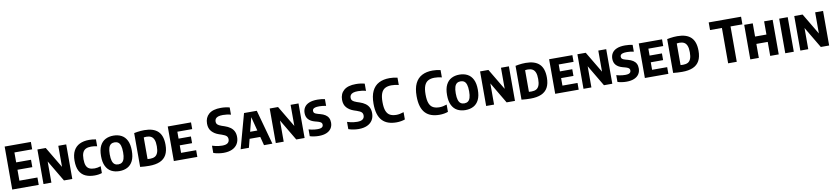

<svg xmlns="http://www.w3.org/2000/svg" viewBox="19 -1998 14137 3255"><g transform="rotate(-10 7087.0 -370.5)"><path d="M55.3 0V-740H506.5V-612.9H200.9V-127.1H511.5V0ZM161.8 -314.9V-441.9H456.5V-314.9Z M593.3 0V-595H737L975.5 -194H953.1V-595H1089.3V0H945.6L707.8 -401H729.5V0Z M1474.5 7.7Q1382.1 7.7 1316.3 -22.9Q1250.4 -53.6 1215.2 -120.5Q1180.1 -187.5 1180.1 -296.3Q1180.1 -400.6 1216.2 -468.5Q1252.4 -536.3 1320.3 -569.5Q1388.3 -602.7 1483.3 -602.7Q1513.8 -602.7 1544.4 -599.8Q1575 -596.9 1600.6 -590.5V-473Q1575.2 -478.8 1549.6 -481.8Q1524 -484.8 1497.1 -484.8Q1443 -484.8 1406.6 -467.1Q1370.3 -449.4 1352.2 -408.4Q1334 -367.5 1334 -297.3Q1334 -225.3 1351.7 -184.5Q1369.4 -143.7 1405.3 -127Q1441.3 -110.2 1495.6 -110.2Q1518.9 -110.2 1546.2 -115.2Q1573.5 -120.2 1600.6 -129.1V-11.6Q1576.4 -2.6 1542.5 2.6Q1508.5 7.7 1474.5 7.7Z M1901.2 7.7Q1823 7.7 1763.2 -23.7Q1703.4 -55.2 1669.7 -122.4Q1636.1 -189.7 1636.1 -297Q1636.1 -404.8 1669.7 -472.3Q1703.4 -539.8 1763.2 -571.3Q1823 -602.7 1901.2 -602.7Q1979.6 -602.7 2039.4 -571.3Q2099.2 -539.8 2132.8 -472.3Q2166.4 -404.8 2166.4 -297Q2166.4 -189.7 2132.8 -122.4Q2099.2 -55.2 2039.4 -23.7Q1979.6 7.7 1901.2 7.7ZM1901.2 -107.8Q1937.9 -107.8 1963.7 -125.5Q1989.4 -143.1 2002.8 -184.1Q2016.2 -225 2016.2 -294.6Q2016.2 -367.1 2002.8 -409.3Q1989.4 -451.5 1963.7 -469.3Q1937.9 -487.2 1901.2 -487.2Q1864.7 -487.2 1839 -469.5Q1813.3 -451.9 1799.9 -410.9Q1786.5 -370 1786.5 -300.4Q1786.5 -227.9 1799.9 -185.9Q1813.3 -143.9 1839 -125.8Q1864.7 -107.8 1901.2 -107.8Z M2412.7 7.5Q2375.2 7.5 2335.4 5.2Q2295.5 2.9 2257.3 -1.3V-583.7Q2284.6 -589.5 2313.6 -593.9Q2342.6 -598.4 2372.9 -600.7Q2403.1 -603.1 2434.5 -603.1Q2591 -603.1 2668.8 -528.7Q2746.5 -454.4 2746.5 -297Q2746.5 -191.8 2709.8 -124.5Q2673 -57.1 2598.8 -24.8Q2524.6 7.5 2412.7 7.5ZM2452.5 -108.7Q2498.5 -108.7 2530.7 -126Q2562.9 -143.3 2579.8 -184.5Q2596.8 -225.6 2596.8 -297Q2596.8 -369 2579.7 -410.4Q2562.7 -451.8 2530.2 -469.3Q2497.7 -486.9 2452 -486.9Q2440.2 -486.9 2428.2 -485.7Q2416.2 -484.6 2404.3 -482.7V-110.6Q2419.7 -109.4 2431.4 -109.1Q2443 -108.7 2452.5 -108.7Z M2837.3 0V-595H3237.8V-479.5H2982.2V-115.5H3241.8V0ZM2942.1 -244.8V-360.3H3194.5V-244.8Z M3694.8 9.7Q3653.8 9.7 3606.1 2.2Q3558.4 -5.3 3519.4 -19.5V-144.1Q3546.4 -135.4 3575.1 -129Q3603.9 -122.5 3633.4 -118.9Q3663 -115.3 3692.2 -115.3Q3756.7 -115.3 3786.1 -138.4Q3815.4 -161.5 3815.4 -202.8Q3815.4 -237.8 3794.5 -258.7Q3773.5 -279.5 3716 -299.1L3666.2 -315.9Q3593.4 -340.8 3547.3 -391.6Q3501.2 -442.4 3501.2 -526.3Q3501.2 -630.2 3570.2 -690Q3639.2 -749.7 3777.2 -749.7Q3819.4 -749.7 3858.6 -744.5Q3897.9 -739.3 3927.6 -730.3V-605.7Q3897 -615.2 3861.9 -620Q3826.7 -624.7 3791.4 -624.7Q3738.5 -624.7 3707.7 -613.7Q3676.9 -602.6 3663.5 -582.8Q3650.2 -563.1 3650.2 -537.4Q3650.2 -504.8 3669 -485.2Q3687.8 -465.6 3739.6 -447.5L3789.5 -430.8Q3843.7 -412.7 3882.9 -384.6Q3922.2 -356.6 3943.3 -315.2Q3964.4 -273.9 3964.4 -216.1Q3964.4 -146.3 3932.7 -95.6Q3900.9 -44.9 3840.7 -17.6Q3780.4 9.7 3694.8 9.7Z M3987.1 0 4150.4 -595H4370.2L4533.9 0H4389.5L4251.7 -532.2H4265.9L4129.5 0ZM4093 -148.3 4120.3 -263.9H4399L4427 -148.3Z M4592.3 0V-595H4736L4974.5 -194H4952.1V-595H5088.3V0H4944.6L4706.8 -401H4728.5V0Z M5333.1 7.7Q5294 7.7 5252.1 1.5Q5210.2 -4.6 5179.5 -15.1V-131.9Q5203.6 -124.8 5229.5 -119.7Q5255.4 -114.6 5281.5 -111.9Q5307.5 -109.2 5332.3 -109.2Q5368.3 -109.2 5389.5 -116.5Q5410.7 -123.7 5419.8 -137.1Q5428.9 -150.6 5428.9 -169.3Q5428.9 -184.7 5422.1 -196.4Q5415.3 -208.1 5397 -217.7Q5378.7 -227.3 5344.6 -236.5L5311.6 -245.2Q5237.1 -265.2 5199.2 -306.9Q5161.2 -348.6 5161.2 -415.7Q5161.2 -471.8 5188.1 -513.8Q5215 -555.9 5270.9 -579.3Q5326.9 -602.7 5414.2 -602.7Q5448.2 -602.7 5482.2 -599Q5516.3 -595.4 5542 -589.4V-472.6Q5515.9 -479 5485.6 -482.4Q5455.3 -485.8 5426.6 -485.8Q5380.3 -485.8 5354.6 -478.5Q5328.9 -471.3 5318.5 -458.1Q5308.2 -444.8 5308.2 -426.8Q5308.2 -403.5 5322.3 -389.7Q5336.4 -375.9 5384.4 -362.4L5417.5 -353.7Q5470.9 -339.4 5506 -316.5Q5541 -293.7 5558.3 -260Q5575.5 -226.2 5575.5 -179.7Q5575.5 -122.6 5547.8 -80.5Q5520.1 -38.4 5466.1 -15.4Q5412 7.7 5333.1 7.7Z M6019.3 9.7Q5978.3 9.7 5930.6 2.2Q5882.9 -5.3 5843.9 -19.5V-144.1Q5870.9 -135.4 5899.6 -129Q5928.4 -122.5 5957.9 -118.9Q5987.5 -115.3 6016.7 -115.3Q6081.2 -115.3 6110.6 -138.4Q6139.9 -161.5 6139.9 -202.8Q6139.9 -237.8 6119 -258.7Q6098 -279.5 6040.5 -299.1L5990.7 -315.9Q5917.9 -340.8 5871.8 -391.6Q5825.7 -442.4 5825.7 -526.3Q5825.7 -630.2 5894.7 -690Q5963.7 -749.7 6101.7 -749.7Q6143.9 -749.7 6183.1 -744.5Q6222.4 -739.3 6252.1 -730.3V-605.7Q6221.5 -615.2 6186.4 -620Q6151.2 -624.7 6115.9 -624.7Q6063 -624.7 6032.2 -613.7Q6001.4 -602.6 5988 -582.8Q5974.7 -563.1 5974.7 -537.4Q5974.7 -504.8 5993.5 -485.2Q6012.3 -465.6 6064.1 -447.5L6114 -430.8Q6168.2 -412.7 6207.4 -384.6Q6246.7 -356.6 6267.8 -315.2Q6288.9 -273.9 6288.9 -216.1Q6288.9 -146.3 6257.2 -95.6Q6225.4 -44.9 6165.2 -17.6Q6104.9 9.7 6019.3 9.7Z M6670.7 9.7Q6593.1 9.7 6531.7 -10.9Q6470.2 -31.5 6427.3 -76.4Q6384.4 -121.3 6362 -193.3Q6339.6 -265.4 6339.6 -368.3Q6339.6 -501.4 6380.3 -585.7Q6421.1 -670 6497.3 -709.8Q6573.5 -749.7 6680.5 -749.7Q6715.5 -749.7 6750.3 -745.6Q6785.1 -741.5 6816.8 -733.2V-607.9Q6785.6 -616 6754.9 -620Q6724.2 -624 6692 -624Q6627 -624 6582.9 -600.3Q6538.9 -576.6 6516.5 -521.2Q6494.2 -465.8 6494.2 -370.3Q6494.2 -272 6516.2 -216.7Q6538.3 -161.4 6581.9 -138.7Q6625.6 -116 6690.8 -116Q6719.1 -116 6750.5 -122.2Q6781.9 -128.5 6816.8 -139.9V-14.6Q6788.1 -3.7 6749.1 3Q6710 9.7 6670.7 9.7Z M7412.2 9.7Q7334.6 9.7 7273.2 -10.9Q7211.7 -31.5 7168.8 -76.4Q7125.9 -121.3 7103.5 -193.3Q7081.1 -265.4 7081.1 -368.3Q7081.1 -501.4 7121.8 -585.7Q7162.6 -670 7238.8 -709.8Q7315 -749.7 7422 -749.7Q7457 -749.7 7491.8 -745.6Q7526.6 -741.5 7558.3 -733.2V-607.9Q7527.1 -616 7496.4 -620Q7465.7 -624 7433.5 -624Q7368.5 -624 7324.4 -600.3Q7280.4 -576.6 7258 -521.2Q7235.7 -465.8 7235.7 -370.3Q7235.7 -272 7257.7 -216.7Q7279.8 -161.4 7323.4 -138.7Q7367.1 -116 7432.3 -116Q7460.6 -116 7492 -122.2Q7523.4 -128.5 7558.3 -139.9V-14.6Q7529.6 -3.7 7490.6 3Q7451.5 9.7 7412.2 9.7Z M7857.7 7.7Q7779.5 7.7 7719.7 -23.7Q7659.9 -55.2 7626.2 -122.4Q7592.6 -189.7 7592.6 -297Q7592.6 -404.8 7626.2 -472.3Q7659.9 -539.8 7719.7 -571.3Q7779.5 -602.7 7857.7 -602.7Q7936.1 -602.7 7995.9 -571.3Q8055.7 -539.8 8089.3 -472.3Q8122.9 -404.8 8122.9 -297Q8122.9 -189.7 8089.3 -122.4Q8055.7 -55.2 7995.9 -23.7Q7936.1 7.7 7857.7 7.7ZM7857.7 -107.8Q7894.4 -107.8 7920.2 -125.5Q7945.9 -143.1 7959.3 -184.1Q7972.7 -225 7972.7 -294.6Q7972.7 -367.1 7959.3 -409.3Q7945.9 -451.5 7920.2 -469.3Q7894.4 -487.2 7857.7 -487.2Q7821.2 -487.2 7795.5 -469.5Q7769.8 -451.9 7756.4 -410.9Q7743 -370 7743 -300.4Q7743 -227.9 7756.4 -185.9Q7769.8 -143.9 7795.5 -125.8Q7821.2 -107.8 7857.7 -107.8Z M8213.8 0V-595H8357.5L8596 -194H8573.6V-595H8709.8V0H8566.1L8328.3 -401H8350V0Z M8977.7 7.5Q8940.2 7.5 8900.4 5.2Q8860.5 2.9 8822.3 -1.3V-583.7Q8849.6 -589.5 8878.6 -593.9Q8907.6 -598.4 8937.9 -600.7Q8968.1 -603.1 8999.5 -603.1Q9156 -603.1 9233.8 -528.7Q9311.5 -454.4 9311.5 -297Q9311.5 -191.8 9274.8 -124.5Q9238 -57.1 9163.8 -24.8Q9089.6 7.5 8977.7 7.5ZM9017.5 -108.7Q9063.5 -108.7 9095.7 -126Q9127.9 -143.3 9144.8 -184.5Q9161.8 -225.6 9161.8 -297Q9161.8 -369 9144.7 -410.4Q9127.7 -451.8 9095.2 -469.3Q9062.7 -486.9 9017 -486.9Q9005.2 -486.9 8993.2 -485.7Q8981.2 -484.6 8969.3 -482.7V-110.6Q8984.7 -109.4 8996.4 -109.1Q9008 -108.7 9017.5 -108.7Z M9402.3 0V-595H9802.8V-479.5H9547.2V-115.5H9806.8V0ZM9507.1 -244.8V-360.3H9759.5V-244.8Z M9889.3 0V-595H10033L10271.5 -194H10249.1V-595H10385.3V0H10241.6L10003.8 -401H10025.5V0Z M10630.1 7.7Q10591 7.7 10549.1 1.5Q10507.2 -4.6 10476.5 -15.1V-131.9Q10500.6 -124.8 10526.5 -119.7Q10552.4 -114.6 10578.5 -111.9Q10604.5 -109.2 10629.3 -109.2Q10665.3 -109.2 10686.5 -116.5Q10707.7 -123.7 10716.8 -137.1Q10725.9 -150.6 10725.9 -169.3Q10725.9 -184.7 10719.1 -196.4Q10712.3 -208.1 10694 -217.7Q10675.7 -227.3 10641.6 -236.5L10608.6 -245.2Q10534.1 -265.2 10496.2 -306.9Q10458.2 -348.6 10458.2 -415.7Q10458.2 -471.8 10485.1 -513.8Q10512 -555.9 10567.9 -579.3Q10623.9 -602.7 10711.2 -602.7Q10745.2 -602.7 10779.2 -599Q10813.3 -595.4 10839 -589.4V-472.6Q10812.9 -479 10782.6 -482.4Q10752.3 -485.8 10723.6 -485.8Q10677.3 -485.8 10651.6 -478.5Q10625.9 -471.3 10615.5 -458.1Q10605.2 -444.8 10605.2 -426.8Q10605.2 -403.5 10619.3 -389.7Q10633.4 -375.9 10681.4 -362.4L10714.5 -353.7Q10767.9 -339.4 10803 -316.5Q10838 -293.7 10855.3 -260Q10872.5 -226.2 10872.5 -179.7Q10872.5 -122.6 10844.8 -80.5Q10817.1 -38.4 10763.1 -15.4Q10709 7.7 10630.1 7.7Z M10945.8 0V-595H11346.3V-479.5H11090.7V-115.5H11350.3V0ZM11050.6 -244.8V-360.3H11303V-244.8Z M11588.2 7.5Q11550.7 7.5 11510.9 5.2Q11471 2.9 11432.8 -1.3V-583.7Q11460.1 -589.5 11489.1 -593.9Q11518.1 -598.4 11548.4 -600.7Q11578.6 -603.1 11610 -603.1Q11766.5 -603.1 11844.3 -528.7Q11922 -454.4 11922 -297Q11922 -191.8 11885.3 -124.5Q11848.5 -57.1 11774.3 -24.8Q11700.1 7.5 11588.2 7.5ZM11628 -108.7Q11674 -108.7 11706.2 -126Q11738.4 -143.3 11755.3 -184.5Q11772.3 -225.6 11772.3 -297Q11772.3 -369 11755.2 -410.4Q11738.2 -451.8 11705.7 -469.3Q11673.2 -486.9 11627.5 -486.9Q11615.7 -486.9 11603.7 -485.7Q11591.7 -484.6 11579.8 -482.7V-110.6Q11595.2 -109.4 11606.9 -109.1Q11618.5 -108.7 11628 -108.7Z M12379.4 0V-608.7H12175.1V-740H12732.2V-608.7H12527.9V0Z M12760.8 0V-595H12907.8V-367.6H13103.4V-595H13250.4V0H13103.4V-240.9H12907.8V0Z M13362.8 0V-595H13509.8V0Z M13622.3 0V-595H13766L14004.5 -194H13982.1V-595H14118.3V0H13974.6L13736.8 -401H13758.5V0Z"/></g></svg>

Font: Encode Sans SC Condensed Thin
Style: Regular
Weight: 100
Width: 3
Designer: Multiple Designers
Foundry: Impallari Type
Version: Version 3.002